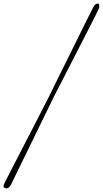

<svg xmlns="http://www.w3.org/2000/svg" viewBox="-51 -841 566 1056"><path d="M244.5 -307.5Q228 -273.5 204.5 -225.2Q181 -177 154 -121.8Q127 -66.5 100 -11Q73 44.5 49 93.2Q25 142 8.5 176.5Q-4.5 199 -21.5 194Q-38.5 189.5 -26 165.5Q-7 128 18.8 78Q44.5 28 73 -27.2Q101.5 -82.5 129.5 -136.5Q157.5 -190.5 181.2 -237Q205 -283.5 221.5 -316Q237 -348 260.2 -395Q283.5 -442 310.5 -496.5Q337.5 -551 365 -606.8Q392.5 -662.5 417.5 -713Q442.5 -763.5 462 -801.5Q474 -824.5 490.5 -820.5Q494.5 -819 495 -809Q495.5 -799 491.5 -790.5Q474.5 -756 449.8 -707.5Q425 -659 396.8 -603.8Q368.5 -548.5 340 -493.2Q311.5 -438 286.8 -389.5Q262 -341 244.5 -307.5Z"/></svg>

Font: Fraunces 9pt S050 Thin
Style: Italic
Weight: 100
Italic angle: -16°
Version: Version 1.000; ttfautohint (v1.8.3)